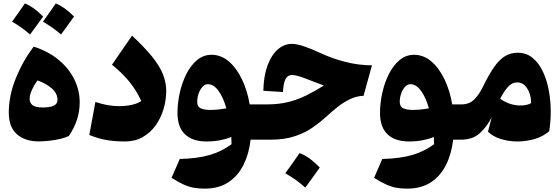

<svg xmlns="http://www.w3.org/2000/svg" viewBox="-20 -830 3324 1141"><path d="M208.5 10.3Q130.4 10.3 81.3 -31.7Q32.2 -73.7 32.2 -161.1Q32.2 -262.2 74 -365Q115.7 -467.8 180.2 -553.2Q269.5 -523.9 330.3 -472.7Q391.1 -421.4 422.4 -356.7Q453.6 -292 453.6 -221.2Q453.6 -115.7 388.7 -21.5Q368.7 -11.7 337.4 -4.4Q306.2 2.9 272 6.6Q237.8 10.3 208.5 10.3ZM202.6 -352.1Q182.6 -324.7 169.4 -295.2Q156.2 -265.6 156.2 -242.2Q156.2 -217.8 173.8 -204.6Q191.4 -191.4 234.4 -191.4Q321.8 -191.4 321.8 -235.4Q321.8 -275.4 287.6 -304.9Q253.4 -334.5 202.6 -352.1ZM158.7 -625Q107.9 -669.4 51.8 -701.2Q72.3 -729 90.8 -755.9Q109.4 -782.7 127.9 -809.6Q178.2 -790 236.3 -731.9Q216.8 -704.1 197.3 -677.7Q177.7 -651.4 158.7 -625ZM342.8 -625Q296.9 -665 235.4 -701.2Q254.4 -728 273.4 -754.9Q292.5 -781.7 311.5 -809.6Q362.3 -789.6 419.9 -731.9Q400.4 -704.1 381.1 -677.7Q361.8 -651.4 342.8 -625Z M967.8 -290.5Q967.8 -235.8 951.9 -182.1Q936 -128.4 905 -85Q874 -41.5 828.4 -15.4Q782.7 10.7 723.1 10.7Q658.7 10.7 610.1 1.7Q561.5 -7.3 510.7 -27.8L546.9 -224.1Q584 -211.9 617.7 -205.6Q651.4 -199.2 688 -199.2Q727.5 -199.2 762.2 -206.8Q796.9 -214.4 819.8 -229.5Q789.6 -295.4 745.8 -347.9Q702.1 -400.4 645.5 -445.3L764.6 -618.2Q838.9 -549.3 883.5 -493.9Q928.2 -438.5 948 -389.4Q967.8 -340.3 967.8 -290.5Z M1237.3 -504.4Q1293.5 -504.4 1339.6 -465.1Q1385.7 -425.8 1417.7 -359.1Q1449.7 -292.5 1463.9 -209.5H1517.1V0H1469.2Q1460 83.5 1427.2 149.4Q1394.5 215.3 1337.2 253.2Q1279.8 291 1195.3 291Q1162.1 291 1132.6 285.9Q1103 280.8 1071.3 266.6Q1039.6 252.4 999.5 226.6L1048.3 114.7Q1153.3 112.3 1226.1 91.1Q1298.8 69.8 1356 26.9Q1356 7.3 1354.5 -16.1Q1325.7 -3.9 1288.3 3.4Q1251 10.7 1207 10.7Q1124.5 10.7 1079.6 -31.7Q1034.7 -74.2 1034.7 -158.7Q1034.7 -216.8 1048.1 -277.6Q1061.5 -338.4 1087.4 -389.9Q1113.3 -441.4 1150.9 -472.9Q1188.5 -504.4 1237.3 -504.4ZM1215.3 -329.6Q1196.8 -329.6 1182.4 -313Q1168 -296.4 1159.9 -272.5Q1151.9 -248.5 1151.9 -226.1Q1151.9 -195.8 1173.1 -186.3Q1194.3 -176.8 1229 -176.8Q1252.9 -176.8 1278.3 -179.4Q1303.7 -182.1 1325.2 -186Q1307.6 -250 1278.8 -289.8Q1250 -329.6 1215.3 -329.6Z M1713.9 -569.3Q1742.7 -569.3 1785.2 -555.2Q1827.6 -541 1882.3 -515.6Q1955.6 -481.4 2034.2 -461.7Q2112.8 -441.9 2190.4 -441.9L2140.6 -260.7Q2098.1 -259.3 2058.6 -240Q2019 -220.7 1984.6 -193.1Q1950.2 -165.5 1922.4 -139.6Q1886.2 -106.4 1840.8 -74.2Q1795.4 -42 1733.9 -21Q1672.4 0 1586.9 0H1517.1Q1506.3 0 1500.7 -8.3Q1495.1 -16.6 1495.1 -39.6V-170.4Q1495.1 -193.4 1500.7 -201.4Q1506.3 -209.5 1517.1 -209.5H1562.5Q1636.2 -209.5 1692.9 -223.6Q1749.5 -237.8 1800 -262.9Q1850.6 -288.1 1904.8 -321.8Q1873.5 -333.5 1846.4 -343.8Q1819.3 -354 1792 -364.7Q1740.7 -384.3 1715.3 -384.3Q1689.5 -384.3 1676.8 -359.9Q1664.1 -335.4 1661.6 -283.2L1544.9 -290.5Q1546.9 -379.4 1570.1 -441.7Q1593.3 -503.9 1631.1 -536.6Q1668.9 -569.3 1713.9 -569.3ZM1760.3 79.6Q1793.9 92.3 1824 115.2Q1854 138.2 1880.4 165.5Q1859.4 194.8 1838.1 224.6Q1816.9 254.4 1794.4 284.7Q1768.6 261.7 1739 240.2Q1709.5 218.8 1675.3 199.7Q1697.8 168.9 1718.8 139.2Q1739.7 109.4 1760.3 79.6Z M2440.9 -504.4Q2497.1 -504.4 2543.2 -465.1Q2589.4 -425.8 2621.3 -359.1Q2653.3 -292.5 2667.5 -209.5H2720.7V0H2672.9Q2663.6 83.5 2630.9 149.4Q2598.1 215.3 2540.8 253.2Q2483.4 291 2398.9 291Q2365.7 291 2336.2 285.9Q2306.6 280.8 2274.9 266.6Q2243.2 252.4 2203.1 226.6L2252 114.7Q2356.9 112.3 2429.7 91.1Q2502.4 69.8 2559.6 26.9Q2559.6 7.3 2558.1 -16.1Q2529.3 -3.9 2491.9 3.4Q2454.6 10.7 2410.6 10.7Q2328.1 10.7 2283.2 -31.7Q2238.3 -74.2 2238.3 -158.7Q2238.3 -216.8 2251.7 -277.6Q2265.1 -338.4 2291 -389.9Q2316.9 -441.4 2354.5 -472.9Q2392.1 -504.4 2440.9 -504.4ZM2418.9 -329.6Q2400.4 -329.6 2386 -313Q2371.6 -296.4 2363.5 -272.5Q2355.5 -248.5 2355.5 -226.1Q2355.5 -195.8 2376.7 -186.3Q2397.9 -176.8 2432.6 -176.8Q2456.5 -176.8 2481.9 -179.4Q2507.3 -182.1 2528.8 -186Q2511.2 -250 2482.4 -289.8Q2453.6 -329.6 2418.9 -329.6Z M3056.2 -516.6Q3108.4 -516.6 3145.5 -485.8Q3182.6 -455.1 3206.5 -404.1Q3230.5 -353 3241.7 -290.8Q3252.9 -228.5 3252.9 -166Q3252.9 -135.3 3250.5 -106.2Q3248 -77.1 3243.7 -50.3Q3207 -18.1 3156.5 -3.7Q3106 10.7 3054.7 10.7Q3003.9 10.7 2956.3 -3.9Q2908.7 -18.6 2879.9 -47.4L2901.9 -132.8Q2873.5 -76.7 2831.3 -38.3Q2789.1 0 2720.7 0Q2710 0 2704.3 -8.3Q2698.7 -16.6 2698.7 -39.6V-170.4Q2698.7 -193.4 2704.3 -201.4Q2710 -209.5 2720.7 -209.5Q2770.5 -209.5 2800 -240.7Q2829.6 -272 2848.6 -312Q2885.3 -387.7 2917 -432.4Q2948.7 -477.1 2981.9 -496.8Q3015.1 -516.6 3056.2 -516.6ZM3054.2 -340.3Q3022 -340.3 2997.6 -312.5Q2973.1 -284.7 2952.6 -243.2Q2974.6 -226.6 3006.1 -214.8Q3037.6 -203.1 3074.7 -203.1Q3091.3 -203.1 3107.2 -206.3Q3123 -209.5 3136.2 -217.3Q3136.2 -249.5 3126.2 -277.6Q3116.2 -305.7 3097.9 -323Q3079.6 -340.3 3054.2 -340.3Z"/></svg>

Font: Pinar-DS1-FD ExtraBold
Style: Regular
Weight: 800
Designer: Amin Abedi
Version: Version 2.000